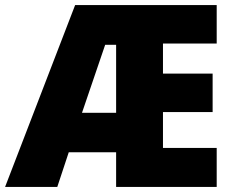

<svg xmlns="http://www.w3.org/2000/svg" viewBox="-25 -734 916 754"><path d="M826 0H431V-136H245L200 0H-5L270 -714H826V-563H615V-445H810V-294H615V-153H826ZM297 -291H431V-558H388Z"/></svg>

Font: Noto Sans Gurmukhi UI SemiCondensed Black
Style: Regular
Weight: 900
Width: 4
Designer: Jelle Bosma - Monotype Design Team
Foundry: Monotype Imaging Inc.
Version: Version 2.004; ttfautohint (v1.8.4.7-5d5b)